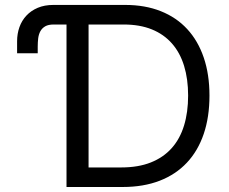

<svg xmlns="http://www.w3.org/2000/svg" viewBox="-20 -747 916 767"><path d="M48.3 -582.4Q48.3 -612.2 57.7 -638.7Q67.1 -665.1 85.6 -684.8Q104 -704.5 131 -715.9Q158 -727.3 193.2 -727.3H480.1Q559.7 -727.3 622.2 -702.4Q684.7 -677.6 727.8 -630.9Q771 -584.2 793.9 -517Q816.8 -449.9 816.8 -365.1Q816.8 -279.8 793.9 -212.2Q771 -144.5 726.7 -97.3Q682.5 -50.1 617.9 -25Q553.3 0 470.2 0H245.7V-649.1H194.6Q173.3 -649.1 160.7 -641.9Q148.1 -634.6 141.3 -622.3Q134.6 -610.1 132.6 -594.1Q130.7 -578.1 130.7 -561.1V-534.1H48.3ZM464.5 -78.1Q532.3 -78.1 582.4 -98Q632.5 -117.9 665.7 -155Q698.9 -192.1 715.2 -245.4Q731.5 -298.7 731.5 -365.1Q731.5 -431.1 715.4 -483.8Q699.2 -536.6 666.9 -573.3Q634.6 -610.1 586.5 -629.6Q538.4 -649.1 474.4 -649.1H333.8V-78.1Z"/></svg>

Font: Interop
Style: Regular
Weight: 400
Designer: Rasmus Andersson, Google, Jang Haemin
Foundry: jhaemin
Version: Version 1.008